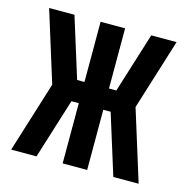

<svg xmlns="http://www.w3.org/2000/svg" viewBox="-83 -600 667 681"><g transform="rotate(15 250.0 -260.0)"><path d="M109 0H16L97 -260L16 -520H109L178 -299H205V-520H295V-299H322L391 -520H484L403 -260L484 0H391L322 -221H295V0H205V-221H178Z"/></g></svg>

Font: Iosevka Term Semibold
Style: Regular
Weight: 600
Monospace: yes
Designer: Belleve Invis
Foundry: Belleve Invis
Version: Version 31.4.0